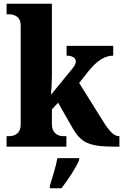

<svg xmlns="http://www.w3.org/2000/svg" viewBox="-20 -780 656 1021"><path d="M15 0H333V-56H317C297 -56 256 -64 256 -121V-198L289 -234L362 -106C412 -17 453 0 603 0H615V-56H612C585 -56 559 -85 525 -140L401 -339L450 -401C498 -460 539 -484 582 -484V-536H334V-484C364 -484 383 -472 383 -455C383 -448 382 -436 368 -419L251 -276C253 -289 256 -344 256 -378V-760H15V-704H28C48 -704 90 -697 90 -645V-119C90 -63 49 -56 28 -56H15ZM245 208V221H307C340 178 384 113 401 71V61H285C278 104 257 169 245 208Z"/></svg>

Font: Noto Serif Hebrew SemiCondensed ExtraBold
Style: Regular
Weight: 800
Width: 4
Designer: Monotype Design Team
Foundry: Monotype Imaging Inc.
Version: Version 2.004